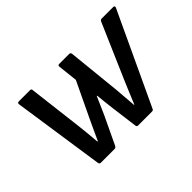

<svg xmlns="http://www.w3.org/2000/svg" viewBox="-93 -707 926 926"><g transform="rotate(-45 370.0 -244.5)"><path d="M158 0Q150 0 148 -10L79 -478Q77 -489 89 -489H165Q174 -489 174 -480L208 -198Q211 -170 214 -141.5Q217 -113 219 -84H222Q235 -112 247.5 -139.5Q260 -167 273 -194L356 -368L345 -468Q343 -479 354 -479H422Q430 -479 432 -470L460 -196Q462 -168 464.5 -140.5Q467 -113 469 -84H471Q482 -111 493.5 -138.5Q505 -166 516 -192L641 -480Q643 -485 646.5 -487Q650 -489 654 -489H731Q737 -489 739 -486Q741 -483 739 -478L520 -10Q518 -5 515.5 -2.5Q513 0 508 0H413Q404 0 403 -9L385 -148Q382 -172 379.5 -195Q377 -218 375 -241H372Q362 -218 352 -195.5Q342 -173 332 -150L265 -9Q262 -4 259 -2Q256 0 252 0Z"/></g></svg>

Font: Sofia Sans Medium
Style: Italic
Weight: 500
Italic angle: -9°
Version: Version 4.101